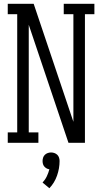

<svg xmlns="http://www.w3.org/2000/svg" viewBox="-20 -755 540 1015"><path d="M21 0V-55H71V-680H21V-735H158L368 -111V-680H317V-735H479V-680H429V0H342L132 -624V-55H183V0ZM241 240 205 210Q219 195 227.5 177Q236 159 241 140Q233 139 226 135Q219 131 214 125Q209 119 207 111.5Q205 104 205 96Q205 87 208 78Q211 69 217.5 63Q224 57 232.5 54Q241 51 250 51Q259 51 267.5 54Q276 57 282.5 63Q289 69 292 78Q295 87 295 96Q295 135 281.5 173.5Q268 212 241 240Z"/></svg>

Font: Iosevka Slab Light
Style: Regular
Weight: 300
Monospace: yes
Designer: Belleve Invis
Foundry: Belleve Invis
Version: Version 11.1.0; ttfautohint (v1.8.3)